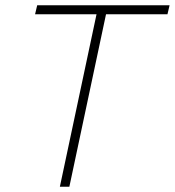

<svg xmlns="http://www.w3.org/2000/svg" viewBox="-20 -708 663 728"><path d="M207 0 346 -654H113L121 -688H623L615 -654H382L243 0Z"/></svg>

Font: Saira Thin
Style: Italic
Weight: 100
Italic angle: -12°
Designer: Hector Gatti with collaboration of the Omnibus-Type team
Foundry: Omnibus-Type
Version: Version 1.101